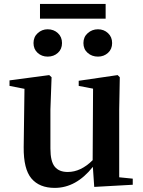

<svg xmlns="http://www.w3.org/2000/svg" viewBox="-20 -918 712 954"><path d="M466.8 -636.7Q436.5 -636.7 415.5 -655.3Q394.5 -673.8 394.5 -704.1Q394.5 -734.4 416 -753.4Q437.5 -772.5 466.8 -772.5Q496.1 -772.5 516.6 -753.4Q537.1 -734.4 537.1 -704.1Q537.1 -673.8 516.6 -655.3Q496.1 -636.7 466.8 -636.7ZM504.9 -898.4V-825.2H178.7V-898.4ZM216.8 -636.7Q187.5 -636.7 167 -655.3Q146.5 -673.8 146.5 -704.1Q146.5 -734.4 167.5 -753.4Q188.5 -772.5 216.8 -772.5Q247.1 -772.5 267.6 -753.4Q288.1 -734.4 288.1 -704.1Q288.1 -673.8 267.6 -655.3Q247.1 -636.7 216.8 -636.7ZM572.3 -37.1 639.6 -30.3V0L448.2 10.7L441.4 -88.9Q358.4 15.6 252 15.6Q175.8 15.6 136.2 -31.2Q96.7 -78.1 97.7 -186.5L101.6 -476.6L27.3 -491.2V-518.6L224.6 -544.9L236.3 -534.2L230.5 -374V-179.7Q230.5 -116.2 252 -89.8Q273.4 -63.5 316.4 -63.5Q381.8 -63.5 440.4 -122.1L442.4 -477.5L371.1 -491.2V-516.6L564.5 -544.9L575.2 -534.2L572.3 -374Z"/></svg>

Font: GenRyuMin TW TTF Bold
Style: Regular
Weight: 700
Version: Version 1.300